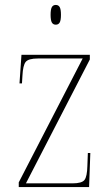

<svg xmlns="http://www.w3.org/2000/svg" viewBox="-20 -758 449 778"><path d="M56 0V-19L315 -521H134Q95 -521 84 -507Q73 -493 71 -452L69 -420H59L67 -536H344V-517L85 -15H273Q312 -15 322.5 -29Q333 -43 334 -85L336 -138H346L341 0ZM206 -658Q195 -658 190 -667Q185 -676 185 -698Q185 -720 190 -729Q195 -738 206 -738Q217 -738 222 -729Q227 -720 227 -698Q227 -676 222 -667Q217 -658 206 -658Z"/></svg>

Font: Noto Serif Display Condensed Thin
Style: Regular
Weight: 100
Width: 3
Designer: Monotype Design Team
Foundry: Monotype Imaging Inc.
Version: Version 2.009